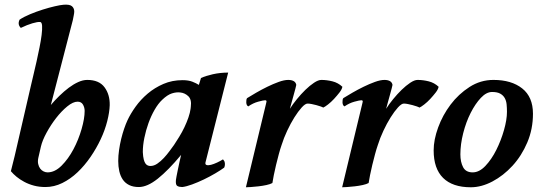

<svg xmlns="http://www.w3.org/2000/svg" viewBox="-20 -780 2294 812"><path d="M195 -336Q212 -356 231.5 -375Q251 -394 271 -409Q291 -424 311 -433Q331 -442 349 -442Q399 -442 422 -411Q445 -380 444 -335Q443 -305 433.5 -267.5Q424 -230 406 -191.5Q388 -153 363 -116.5Q338 -80 308 -51.5Q278 -23 243.5 -6Q209 11 172 11Q146 11 123.5 5Q101 -1 82.5 -11Q64 -21 50 -32.5Q36 -44 26 -56L42 -120L111 -419Q115 -437 121.5 -463.5Q128 -490 134.5 -519.5Q141 -549 147 -578.5Q153 -608 156 -632Q159 -656 158 -671Q157 -686 150 -687Q139 -688 117 -681.5Q95 -675 68 -662Q53 -677 63 -697Q81 -709 107.5 -720Q134 -731 161 -739.5Q188 -748 212 -753.5Q236 -759 249 -760Q275 -762 284.5 -753.5Q294 -745 294 -731Q294 -725 292 -715.5Q290 -706 288 -695ZM181 -51Q212 -51 240.5 -79.5Q269 -108 290.5 -148.5Q312 -189 325 -234Q338 -279 338 -311Q338 -325 331 -337.5Q324 -350 308 -350Q289 -350 264.5 -330Q240 -310 217.5 -281Q195 -252 177 -219Q159 -186 153 -160L142 -112Q139 -98 141.5 -86.5Q144 -75 150 -67Q156 -59 164.5 -55Q173 -51 181 -51Z M724 -19Q724 -22 726.5 -34Q729 -46 732 -61.5Q735 -77 739 -94.5Q743 -112 746 -125Q692 -60 647.5 -24.5Q603 11 567 11Q543 11 526 2.5Q509 -6 499 -21Q489 -36 484.5 -56Q480 -76 480 -99Q480 -121 483.5 -145.5Q487 -170 492.5 -192.5Q498 -215 505 -235.5Q512 -256 519 -271Q532 -299 553.5 -329Q575 -359 604.5 -384Q634 -409 671 -425Q708 -441 752 -441Q777 -441 793.5 -434.5Q810 -428 821 -421L830 -450Q849 -459 880 -466Q911 -473 945 -473L849 -93Q847 -84 854 -82Q861 -80 872.5 -83Q884 -86 898 -92.5Q912 -99 923 -106Q924 -104 927 -101Q930 -98 931 -90Q932 -79 928 -71Q913 -60 890 -46.5Q867 -33 842 -21Q817 -9 792.5 0Q768 9 751 11Q738 11 730 6.5Q722 2 724 -19ZM787 -329Q791 -359 776.5 -373Q762 -387 742 -389Q726 -391 707 -385Q688 -379 666 -358Q649 -342 634 -316Q619 -290 608 -259.5Q597 -229 590.5 -197Q584 -165 584 -137Q585 -117 588 -105.5Q591 -94 595.5 -88Q600 -82 605.5 -80Q611 -78 616 -78Q631 -78 645.5 -88Q660 -98 673 -112Q686 -126 697 -141Q708 -156 716 -167Q726 -182 738 -201.5Q750 -221 760 -242Q770 -263 777 -283.5Q784 -304 786 -320Z M1171 -167Q1165 -150 1159 -127.5Q1153 -105 1147.5 -82.5Q1142 -60 1138 -39.5Q1134 -19 1132 -6Q1123 -1 1107 2.5Q1091 6 1073.5 8Q1056 10 1041 11Q1026 12 1020 12L1105 -341Q1106 -344 1107 -350Q1108 -356 1101 -356Q1094 -356 1072 -350Q1050 -344 1030 -330Q1022 -334 1021.5 -347Q1021 -360 1025 -365Q1041 -375 1063.5 -388Q1086 -401 1110.5 -413Q1135 -425 1158.5 -433.5Q1182 -442 1199 -442Q1213 -442 1222 -437Q1231 -432 1233 -421Q1233 -419 1229.5 -406Q1226 -393 1221.5 -376.5Q1217 -360 1212.5 -344Q1208 -328 1206 -320Q1218 -339 1235.5 -360.5Q1253 -382 1271.5 -400Q1290 -418 1308 -430Q1326 -442 1339 -442Q1362 -442 1386 -436Q1410 -430 1428 -413Q1426 -402 1415.5 -388.5Q1405 -375 1392.5 -361.5Q1380 -348 1367 -338Q1354 -328 1347 -325Q1344 -327 1335.5 -330Q1327 -333 1317.5 -335.5Q1308 -338 1298 -340Q1288 -342 1281 -342Q1271 -342 1256 -325.5Q1241 -309 1225 -283.5Q1209 -258 1194.5 -227Q1180 -196 1171 -167Z M1578 -167Q1572 -150 1566 -127.5Q1560 -105 1554.5 -82.5Q1549 -60 1545 -39.5Q1541 -19 1539 -6Q1530 -1 1514 2.5Q1498 6 1480.5 8Q1463 10 1448 11Q1433 12 1427 12L1512 -341Q1513 -344 1514 -350Q1515 -356 1508 -356Q1501 -356 1479 -350Q1457 -344 1437 -330Q1429 -334 1428.5 -347Q1428 -360 1432 -365Q1448 -375 1470.5 -388Q1493 -401 1517.5 -413Q1542 -425 1565.5 -433.5Q1589 -442 1606 -442Q1620 -442 1629 -437Q1638 -432 1640 -421Q1640 -419 1636.5 -406Q1633 -393 1628.5 -376.5Q1624 -360 1619.5 -344Q1615 -328 1613 -320Q1625 -339 1642.5 -360.5Q1660 -382 1678.5 -400Q1697 -418 1715 -430Q1733 -442 1746 -442Q1769 -442 1793 -436Q1817 -430 1835 -413Q1833 -402 1822.5 -388.5Q1812 -375 1799.5 -361.5Q1787 -348 1774 -338Q1761 -328 1754 -325Q1751 -327 1742.5 -330Q1734 -333 1724.5 -335.5Q1715 -338 1705 -340Q1695 -342 1688 -342Q1678 -342 1663 -325.5Q1648 -309 1632 -283.5Q1616 -258 1601.5 -227Q1587 -196 1578 -167Z M1979 -51Q2007 -51 2033 -78.5Q2059 -106 2079 -146Q2099 -186 2111.5 -230Q2124 -274 2124 -307Q2124 -324 2122.5 -339Q2121 -354 2114.5 -365.5Q2108 -377 2095.5 -384Q2083 -391 2061 -391Q2037 -391 2013.5 -366Q1990 -341 1970.5 -302.5Q1951 -264 1939 -217Q1927 -170 1927 -127Q1927 -95 1938.5 -73Q1950 -51 1979 -51ZM1814 -144Q1814 -189 1833 -241Q1852 -293 1885.5 -337.5Q1919 -382 1965.5 -412Q2012 -442 2067 -442Q2143 -442 2188.5 -406Q2234 -370 2234 -299Q2234 -234 2210 -177.5Q2186 -121 2147.5 -79Q2109 -37 2062.5 -12.5Q2016 12 1971 12Q1894 12 1854 -27.5Q1814 -67 1814 -144Z"/></svg>

Font: Lusitana
Style: Bold Italic
Weight: 700
Designer: Ana Paula Megda
Foundry: Ana Paula Megda
Version: Version 1.000; ttfautohint (v1.1) -l 8 -r 50 -G 200 -x 14 -D